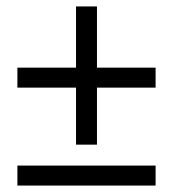

<svg xmlns="http://www.w3.org/2000/svg" viewBox="-20 -576 537 596"><path d="M216 -304H34V-366H216V-556H281V-366H463V-304H281V-127H216ZM34 -62H463V0H34Z"/></svg>

Font: Myanmar Sanpya
Style: Regular
Weight: 400
Designer: Danh Hong
Foundry: Google Inc.
Version: Version 2.00 November 22, 2015